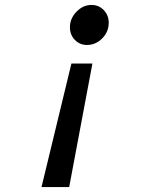

<svg xmlns="http://www.w3.org/2000/svg" viewBox="-20 -548 640 777"><path d="M350 -528Q380 -528 400 -507Q420 -486 420 -456Q420 -419 393.5 -392.5Q367 -366 332 -366Q303 -366 283 -386.5Q263 -407 263 -438Q263 -473 289.5 -500.5Q316 -528 350 -528ZM354 -291 260 209H148L269 -291Z"/></svg>

Font: Red Hat Mono Medium
Style: Italic
Weight: 500
Italic angle: -12°
Monospace: yes
Designer: Pentagram, MCKL
Foundry: Pentagram, MCKL
Version: Version 1.023; ttfautohint (v1.8.3)